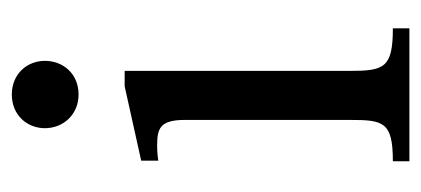

<svg xmlns="http://www.w3.org/2000/svg" viewBox="-214 -499 713 325"><g transform="rotate(-90 142.5 -336.5)"><path d="M145 -673C110 -673 88 -647 88 -617C88 -586 111 -560 145 -560C180 -560 202 -586 202 -617C202 -647 180 -673 145 -673ZM257 -28C190 -28 185 -43 185 -101V-482H159L33 -454V-425C33 -425 44 -427 58 -427C87 -427 102 -423 102 -380V-101C102 -44 99 -28 32 -28V0H257Z"/></g></svg>

Font: STIX Two Math
Style: Regular
Weight: 400
Designer: Ross Mills, John Hudson & Paul Hanslow, Tiro Typeworks Ltd; with portions MicroPress Inc., with additions and correction
Foundry: Tiro Typeworks Ltd
Version: Version 2.02 b142